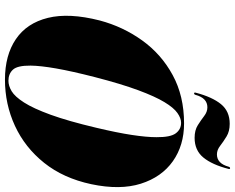

<svg xmlns="http://www.w3.org/2000/svg" viewBox="-107 -831 948 774"><g transform="rotate(90 367.0 -444.0)"><path d="M477.5 -712Q566 -712 630 -666.8Q694 -621.5 720.5 -537.8Q747 -454 722.5 -338Q698.5 -225.5 636.5 -148Q574.5 -70.5 487.2 -30.2Q400 10 301 10Q202.5 10 137.8 -34Q73 -78 52 -163.2Q31 -248.5 62.5 -372Q87.5 -466 143 -543.2Q198.5 -620.5 282.8 -666.2Q367 -712 477.5 -712ZM305.5 -4Q326 -4 347.8 -17Q369.5 -30 393.2 -67Q417 -104 442.5 -174Q468 -244 495 -358Q515 -442 524 -501.5Q533 -561 533 -600.5Q533.5 -657 517.5 -678.5Q501.5 -700 475 -700Q456.5 -700 435.5 -685.2Q414.5 -670.5 391.8 -633Q369 -595.5 343.8 -527.5Q318.5 -459.5 291 -353Q267 -259.5 256 -196.5Q245 -133.5 244.5 -93.5Q244 -40.5 260.8 -22.2Q277.5 -4 305.5 -4ZM535.5 -754.5Q505 -754.5 484.5 -767.5Q464 -780.5 447.5 -793.2Q431 -806 412.5 -806Q375.5 -806 362.5 -758.5Q361 -752.5 356.5 -752.5Q352 -752.5 353.5 -758.5Q371 -825.5 399.8 -860.8Q428.5 -896 479 -896Q509.5 -896 530.2 -883.2Q551 -870.5 567.8 -857.5Q584.5 -844.5 602.5 -844.5Q639 -844.5 652 -891.5Q653.5 -897.5 658 -897.5Q662.5 -897.5 661 -891.5Q644 -825 615 -789.8Q586 -754.5 535.5 -754.5Z"/></g></svg>

Font: Fraunces 144pt Black
Style: Italic
Weight: 900
Italic angle: -16°
Version: Version 1.000;[0bf87f6ff]